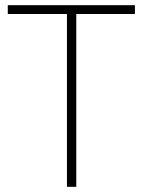

<svg xmlns="http://www.w3.org/2000/svg" viewBox="-20 -720 550 740"><path d="M10 -666V-700H500V-666H274V0H238V-666Z"/></svg>

Font: TypoPRO Titillium Title
Style: Regular
Weight: 250
Designer: Campivisivi
Foundry: Accademia di Belle Arti di Urbino and students of MA course of Visual design
Version: 1.000